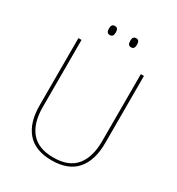

<svg xmlns="http://www.w3.org/2000/svg" viewBox="-189 -916 963 1043"><g transform="rotate(30 292.5 -394.0)"><path d="M292.5 9Q189 9 138 -50Q87 -109 87 -217.5V-639H106.5V-217.5Q106.5 -118 152 -63.5Q197.5 -9 292.5 -9Q388 -9 433.2 -63.5Q478.5 -118 478.5 -217.5V-639H498V-217.5Q498 -109 446.8 -50Q395.5 9 292.5 9ZM226 -738.5Q215 -738.5 209.8 -745.2Q204.5 -752 204.5 -766V-769Q204.5 -782 209.8 -788.8Q215 -795.5 226 -795.5Q237 -795.5 242.2 -788.8Q247.5 -782 247.5 -769V-766Q247.5 -752 242.2 -745.2Q237 -738.5 226 -738.5ZM359.5 -738.5Q348.5 -738.5 343.2 -745.2Q338 -752 338 -766V-769Q338 -782 343.2 -788.8Q348.5 -795.5 359.5 -795.5Q370 -795.5 375.2 -788.8Q380.5 -782 380.5 -769V-766Q380.5 -752 375.2 -745.2Q370 -738.5 359.5 -738.5Z"/></g></svg>

Font: Anek Gurmukhi Medium Thin
Style: Regular
Weight: 250
Version: Version 1.003